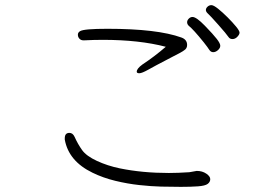

<svg xmlns="http://www.w3.org/2000/svg" viewBox="-20 -751 1040 747"><path d="M869 -607Q874 -599 884.5 -599Q895 -599 903.5 -608Q912 -617 912 -624Q912 -631 898.5 -647.5Q885 -664 865.5 -683.5Q846 -703 828.5 -717Q811 -731 802.5 -731Q794 -731 787.5 -725Q781 -719 781 -712Q781 -705 789.5 -697.5Q798 -690 829.5 -654.5Q861 -619 869 -607ZM773 -586Q788 -567 794 -557.5Q800 -548 809.5 -548Q819 -548 828 -556Q837 -564 837 -573Q837 -582 823.5 -599.5Q810 -617 777 -651Q744 -685 729 -685Q721 -685 714.5 -678.5Q708 -672 708 -664.5Q708 -657 714 -651Q732 -637 773 -586ZM380 -596Q522 -596 625 -569Q581 -531 534 -500Q512 -484 512 -472Q512 -466 522 -466Q532 -466 557 -480Q574 -490 649 -529Q689 -549 696 -555Q708 -562 708 -576Q708 -597 686 -605Q592 -639 398 -639Q307 -639 292 -630Q283 -625 283 -616Q283 -607 289 -600.5Q295 -594 305 -594H307Q345 -596 380 -596ZM717 -81Q672 -78 637 -78Q534 -78 446 -96Q398 -106 357 -125Q316 -144 299.5 -167Q283 -190 270 -219Q263 -234 250 -234Q232 -234 232 -213V-208Q247 -124 340 -79Q381 -59 428.5 -47.5Q476 -36 522 -31Q568 -26 606.5 -25Q645 -24 683.5 -24Q722 -24 750 -26Q778 -28 788 -35.5Q798 -43 798 -54Q798 -65 782.5 -75.5Q767 -86 746 -86H745Z"/></svg>

Font: LXGW WenKai Mono TC Light
Style: Regular
Weight: 300
Designer: LXGW / Fontworks Inc.
Foundry: LXGW / Fontworks Inc.
Version: Version 1.330